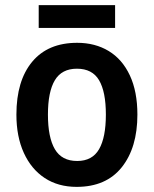

<svg xmlns="http://www.w3.org/2000/svg" viewBox="-20 -719 600 749"><path d="M516 -272Q516 -143 455 -66.5Q394 10 279 10Q207 10 154.5 -24.5Q102 -59 73 -122.5Q44 -186 44 -272Q44 -404 105.5 -478Q167 -552 281 -552Q351 -552 404 -520Q457 -488 486.5 -425Q516 -362 516 -272ZM167 -272Q167 -183 194 -137Q221 -91 281 -91Q340 -91 366.5 -137Q393 -183 393 -272Q393 -361 366.5 -406Q340 -451 280 -451Q221 -451 194 -406Q167 -361 167 -272ZM429 -699V-610H131V-699Z"/></svg>

Font: Noto Sans Malayalam SemiCondensed SemiBold
Style: Regular
Weight: 600
Width: 4
Designer: Jelle Bosma - Monotype Design Team
Foundry: Monotype Imaging Inc.
Version: Version 2.104; ttfautohint (v1.8.4.7-5d5b)